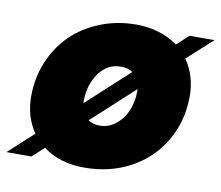

<svg xmlns="http://www.w3.org/2000/svg" viewBox="-112 -649 846 736"><g transform="rotate(10 311.5 -280.5)"><path d="M610.8 -332Q610.8 -235.4 564.9 -157.5Q519 -79.6 439 -36.4Q358.9 6.8 259.8 6.8Q162.6 6.8 99.1 -42L53.2 0H-43.9L53.2 -88.9Q12.2 -147.5 12.2 -228Q12.2 -299.8 38.8 -363Q65.4 -426.3 111.6 -471.2Q157.7 -516.1 222.7 -542Q287.6 -567.9 361.8 -567.9Q455.6 -567.9 523.9 -519L569.8 -561H667L568.8 -472.2Q610.8 -412.6 610.8 -332ZM213.9 -247.1V-235.8L377.9 -386.2Q358.9 -398.9 332 -398.9Q278.8 -398.9 246.3 -352.5Q213.9 -306.2 213.9 -247.1ZM290 -162.1Q325.7 -162.1 353.5 -185.1Q381.3 -208 395.3 -242.2Q409.2 -276.4 409.2 -313V-325.2L245.1 -174.8Q262.7 -162.1 290 -162.1Z"/></g></svg>

Font: Poppins ExtraBold
Style: Italic
Weight: 800
Italic angle: -10°
Designer: Ninad Kale (Devanagari), Jonny Pinhorn (Latin)
Foundry: Indian Type Foundry
Version: Version 3.200;PS 1.000;hotconv 16.6.54;makeotf.lib2.5.65590